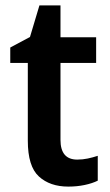

<svg xmlns="http://www.w3.org/2000/svg" viewBox="-20 -681 406 711"><path d="M266 -90Q286 -90 305 -94Q324 -98 342 -104V-12Q322 -2 293.5 4Q265 10 233 10Q165 10 124 -27.5Q83 -65 83 -160V-448H18V-505L91 -544L126 -661H204V-543H336V-448H204V-163Q204 -90 266 -90Z"/></svg>

Font: Noto Sans Arabic UI SmCn SmBd
Style: Regular
Weight: 600
Width: 4
Designer: Monotype Design Team, Nadine Chahine and Nizar Qandah
Foundry: Monotype Imaging Inc.
Version: Version 2.010; ttfautohint (v1.8.4.7-5d5b)